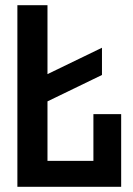

<svg xmlns="http://www.w3.org/2000/svg" viewBox="-20 -720 512 740"><path d="M117 -307V-412L373 -536V-431ZM47 0V-700H163V-100H340V-280H447V0Z"/></svg>

Font: Tektur SemiCondensed Medium
Style: Regular
Weight: 500
Width: 4
Designer: Adam Jagosz
Foundry: Adam Jagosz
Version: Version 1.005;gftools[0.9.30]